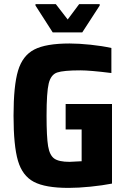

<svg xmlns="http://www.w3.org/2000/svg" viewBox="-20 -908 620 936"><path d="M46 -344Q46 -490 68 -563.5Q90 -637 147 -666.5Q204 -696 319 -696Q364 -696 421.5 -690Q479 -684 523 -674V-552Q419 -565 372 -565Q289 -565 258.5 -554.5Q228 -544 217.5 -501Q207 -458 207 -344Q207 -240 214.5 -195.5Q222 -151 244.5 -135Q267 -119 319 -119Q330 -119 378 -122V-277H300V-401H526V-13Q480 -4 421 2Q362 8 314 8Q201 8 145 -21.5Q89 -51 67.5 -124.5Q46 -198 46 -344ZM237 -750 153 -881V-888H252L310 -813L366 -888H466V-881L381 -750Z"/></svg>

Font: Saira Semi Condensed
Style: Bold
Weight: 700
Width: 4
Designer: Hector Gatti with collaboration of the Omnibus-Type team
Foundry: Omnibus-Type
Version: Version 1.001; ttfautohint (v1.8)